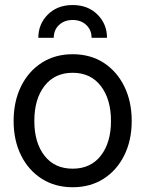

<svg xmlns="http://www.w3.org/2000/svg" viewBox="-20 -747 589 778"><path d="M274.4 11.7Q203.1 11.7 149.2 -22.7Q95.2 -57.1 65.2 -117.7Q35.2 -178.2 35.2 -256.8Q35.2 -335.9 65.2 -397Q95.2 -458 149.2 -492.7Q203.1 -527.3 274.4 -527.3Q346.2 -527.3 399.9 -492.7Q453.6 -458 483.6 -397Q513.7 -335.9 513.7 -256.8Q513.7 -178.2 483.6 -117.7Q453.6 -57.1 399.9 -22.7Q346.2 11.7 274.4 11.7ZM274.4 -63.5Q347.7 -63.5 388.7 -116.5Q429.7 -169.4 429.7 -256.8Q429.7 -345.2 388.4 -398.7Q347.2 -452.1 274.4 -452.1Q201.7 -452.1 160.4 -398.9Q119.1 -345.7 119.1 -256.8Q119.1 -168.9 160.2 -116.2Q201.2 -63.5 274.4 -63.5ZM274.4 -726.6Q336.4 -726.6 375 -688Q413.6 -649.4 413.6 -593.8H351.1Q351.1 -625.5 329.6 -645.8Q308.1 -666 274.4 -666Q240.7 -666 219.2 -645.8Q197.8 -625.5 197.8 -593.8H135.3Q135.3 -649.4 173.8 -688Q212.4 -726.6 274.4 -726.6Z"/></svg>

Font: Inter Display
Style: Regular
Weight: 400
Designer: Rasmus Andersson
Foundry: rsms
Version: Version 4.001;git-9221beed3